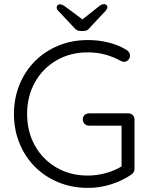

<svg xmlns="http://www.w3.org/2000/svg" viewBox="-20 -905 735 935"><path d="M408 10Q331 10 265 -17Q199 -44 150.5 -92.5Q102 -141 75 -207Q48 -273 48 -350Q48 -427 75 -493Q102 -559 150.5 -607.5Q199 -656 265 -683Q331 -710 408 -710Q461 -710 510.5 -697.5Q560 -685 599 -660Q606 -655 609.5 -648.5Q613 -642 613 -635Q613 -621 604 -612.5Q595 -604 585 -604Q580 -604 575.5 -605.5Q571 -607 567 -609Q533 -628 493 -639Q453 -650 408 -650Q322 -650 255 -611Q188 -572 150 -504Q112 -436 112 -350Q112 -264 150 -196Q188 -128 255 -89Q322 -50 408 -50Q453 -50 498.5 -63Q544 -76 577 -98L572 -77V-307L587 -293H414Q401 -293 392 -302Q383 -311 383 -323Q383 -337 392 -345Q401 -353 414 -353H605Q618 -353 626.5 -344.5Q635 -336 635 -323V-82Q635 -74 631 -67Q627 -60 620 -55Q576 -25 521.5 -7.5Q467 10 408 10ZM371 -802 459 -872Q467 -879 474 -882Q481 -885 486 -885Q494 -885 498.5 -880.5Q503 -876 503 -870Q503 -866 501 -862Q499 -858 495 -853L418 -771Q412 -762 404 -758Q396 -754 385 -754H374Q363 -754 355 -758Q347 -762 340 -771L264 -852Q259 -857 257.5 -861Q256 -865 256 -869Q256 -875 260.5 -879.5Q265 -884 272 -884Q283 -884 299 -872L389 -805Z"/></svg>

Font: zvoove
Style: Regular
Weight: 400
Designer: Vernon Adams (Nunito) & Andrew Paglinawan (Quicksand)
Foundry: zvoove
Version: Version 3.006